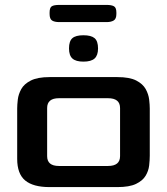

<svg xmlns="http://www.w3.org/2000/svg" viewBox="-20 -762 680 782"><path d="M182 0Q115 0 82.5 -27Q50 -54 50 -115V-320Q50 -335 52.5 -356.5Q55 -378 66.5 -399Q78 -420 105.5 -434Q133 -448 182 -448H458Q508 -448 535 -434Q562 -420 573.5 -399Q585 -378 587.5 -356.5Q590 -335 590 -320V-128Q590 -110 587.5 -88Q585 -66 573 -46Q561 -26 534 -13Q507 0 458 0ZM220 -86H420Q469 -86 469 -126V-322Q469 -362 420 -362H220Q172 -362 172 -322V-126Q172 -86 220 -86ZM319.8 -511Q289.2 -511 275.2 -523.4Q261.1 -535.8 261.1 -564.7Q261.1 -594.5 274.8 -606.5Q288.4 -618.4 319.8 -618.4Q351.2 -618.4 365.3 -606.5Q379.3 -594.5 379.3 -564.7Q379.3 -536.6 365.3 -523.8Q351.2 -511 319.8 -511ZM222 -672Q202 -672 192 -678.5Q182 -685 182 -705V-711Q182 -731 191 -736.5Q200 -742 222 -742H414Q434 -742 444 -736.5Q454 -731 454 -711V-705Q454 -685 443 -678.5Q432 -672 414 -672Z"/></svg>

Font: Goldman
Style: Regular
Weight: 400
Designer: Jaikishan Patel
Version: Version 1.000; ttfautohint (v1.8.3)